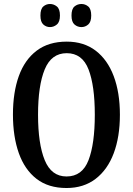

<svg xmlns="http://www.w3.org/2000/svg" viewBox="-20 -934 667 964"><path d="M314 10Q223 10 163.5 -36Q104 -82 74.5 -165Q45 -248 45 -359Q45 -470 74.5 -552Q104 -634 164 -679.5Q224 -725 315 -725Q401 -725 460.5 -679.5Q520 -634 551 -551.5Q582 -469 582 -358Q582 -247 551 -164.5Q520 -82 460 -36Q400 10 314 10ZM314 -48Q393 -48 424.5 -130Q456 -212 456 -358Q456 -504 424.5 -585.5Q393 -667 315 -667Q238 -667 204.5 -585.5Q171 -504 171 -358Q171 -212 204.5 -130Q238 -48 314 -48ZM389 -798Q369 -798 354 -811Q339 -824 339 -856Q339 -889 354 -901.5Q369 -914 389 -914Q408 -914 423 -901.5Q438 -889 438 -856Q438 -824 423 -811Q408 -798 389 -798ZM231 -798Q212 -798 197.5 -811Q183 -824 183 -856Q183 -889 197.5 -901.5Q212 -914 231 -914Q250 -914 265.5 -901.5Q281 -889 281 -856Q281 -824 265.5 -811Q250 -798 231 -798Z"/></svg>

Font: Noto Serif Bengali ExtraCondensed SemiBold
Style: Regular
Weight: 600
Width: 2
Designer: Juan Bruce, Universal Thirst, Indian Type Foundry and the Monotype Design Team.
Foundry: Monotype Imaging Inc.
Version: Version 2.003; ttfautohint (v1.8.4.7-5d5b)